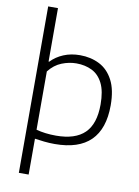

<svg xmlns="http://www.w3.org/2000/svg" viewBox="-108 -878 847 1168"><g transform="rotate(10 316.0 -294.0)"><path d="M92.5 220V-808H153V-478H157Q189 -511.5 234.5 -530.5Q280 -549.5 335.5 -549.5Q402 -549.5 455.5 -522.5Q509 -495.5 540.2 -436.2Q571.5 -377 571.5 -281Q571.5 9.5 276.5 9.5Q243 9.5 211 6Q179 2.5 153 -1.5V220ZM275.5 -42Q394 -42 452 -98.8Q510 -155.5 510 -275.5Q510 -357.5 485.8 -406Q461.5 -454.5 419 -475.5Q376.5 -496.5 322.5 -496.5Q277.5 -496.5 232.2 -478.5Q187 -460.5 153 -417V-57Q207.5 -42 275.5 -42Z"/></g></svg>

Font: Encode Sans Expanded Light
Style: Regular
Weight: 300
Width: 7
Designer: Multiple Designers
Foundry: Impallari Type
Version: Version 3.000; ttfautohint (v1.8.3) -l 8 -r 50 -G 200 -x 14 